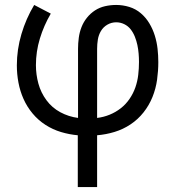

<svg xmlns="http://www.w3.org/2000/svg" viewBox="-20 -540 707 775"><path d="M294 215V6Q260 3 226.5 -7Q193 -17 163.5 -36Q134 -55 111.5 -82Q89 -109 75 -140.5Q61 -172 54.5 -206.5Q48 -241 48 -276Q48 -340 66.5 -402.5Q85 -465 118 -520L185 -485Q157 -437 141 -384.5Q125 -332 125 -277Q125 -239 135 -202.5Q145 -166 167.5 -135.5Q190 -105 223.5 -87Q257 -69 295 -64V-343Q295 -365 298 -387.5Q301 -410 309 -430.5Q317 -451 331 -468.5Q345 -486 363.5 -498Q382 -510 404 -515Q426 -520 449 -520Q476 -520 502 -512Q528 -504 548.5 -486.5Q569 -469 583 -445.5Q597 -422 605 -396Q613 -370 616 -343Q619 -316 619 -289Q619 -254 614 -218Q609 -182 595.5 -148.5Q582 -115 559.5 -86.5Q537 -58 507 -38Q477 -18 442.5 -7.5Q408 3 372 6V215ZM372 -64Q398 -67 422.5 -77Q447 -87 467.5 -103Q488 -119 503 -141Q518 -163 526.5 -187.5Q535 -212 538 -238Q541 -264 541 -290Q541 -307 539.5 -324.5Q538 -342 534.5 -358.5Q531 -375 524.5 -391.5Q518 -408 507.5 -421.5Q497 -435 481.5 -442.5Q466 -450 449 -450Q430 -450 413.5 -440.5Q397 -431 387.5 -415Q378 -399 375 -380.5Q372 -362 372 -343Z"/></svg>

Font: Huly
Style: Regular
Weight: 400
Designer: Belleve Invis
Foundry: Belleve Invis
Version: Version 33.2.5; ttfautohint (v1.8.4)